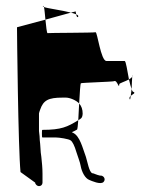

<svg xmlns="http://www.w3.org/2000/svg" viewBox="-20 -629 515 655"><path d="M38 -536C38 -520 42 -122 50 -42L100 -6C100 0 107 6 113 6C120 6 125 1 125 -6V-36C125 -57 123 -74 121 -94L119 -109C119 -114 118 -120 118 -124L117 -138C116 -143 115 -160 115 -164L113 -182V-242C113 -244 115 -249 117 -255C128 -287 145 -296 193 -296H205C218 -296 240 -287 250 -276C252 -311 254 -344 256 -345C260 -347 365 -350 369 -352C380 -358 386 -322 387 -342C387 -345 407 -351 420 -358C414 -387 410 -421 405 -421H343C324 -421 312 -521 306 -519C300 -517 146 -517 142 -516C140 -516 137 -539 135 -562ZM123 -174C123 -166 123 -160 125 -160H171C182 -160 215 -155 221 -150C227 -146 234 -133 241 -109C243 -102 254 -73 255 -64C259 -41 271 -20 285 -15C292 -12 323 2 333 -8C341 -16 336 -28 325 -30H321C314 -32 312 -32 305 -35C301 -37 297 -38 295 -38C284 -42 279 -75 273 -94C262 -123 253 -165 229 -176L225 -178C231 -180 235 -183 243 -187C244 -188 246 -201 247 -219C210 -196 189 -186 125 -186C123 -186 123 -182 123 -174ZM127 -609C125 -608 127 -606 130 -605C129 -608 128 -609 127 -609ZM130 -605C132 -597 133 -580 135 -562L222 -586C192 -594 143 -600 130 -605ZM222 -586C229 -584 236 -582 240 -580C238 -587 238 -595 238 -590ZM240 -580C241 -573 244 -567 247 -573C248 -575 245 -578 240 -580ZM247 -219C256 -224 261 -226 262 -241C262 -256 258 -267 250 -276C249 -256 248 -235 247 -219ZM420 -358C423 -345 426 -333 429 -325C430 -341 430 -358 431 -367C429 -364 425 -361 420 -358ZM423 -290C424 -288 425 -294 426 -302C422 -299 420 -294 423 -290ZM426 -302C433 -308 445 -312 434 -316C432 -317 431 -319 429 -325C428 -316 427 -308 426 -302ZM431 -367C432 -369 433 -370 432 -372C432 -372 431 -371 431 -367Z"/></svg>

Font: FailCity
Style: Regular
Weight: 400
Version: Version 1